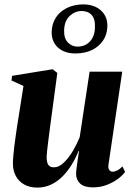

<svg xmlns="http://www.w3.org/2000/svg" viewBox="-20 -839 602 871"><path d="M149 12Q114.5 12 89.8 -2Q65 -16 51.8 -40.5Q38.5 -65 38.5 -97Q38.5 -112 40.5 -133Q42.5 -154 45.2 -177.8Q48 -201.5 51.5 -224.2Q55 -247 57.5 -265.5L86.5 -449L32 -474L35 -495L219 -525L240 -508L210 -284Q207.5 -264 204.2 -240Q201 -216 198.2 -193.2Q195.5 -170.5 193.5 -153Q191.5 -135.5 191.5 -128Q191.5 -112 194.5 -101.5Q197.5 -91 204.8 -85.5Q212 -80 225 -80Q247 -80 269 -100.8Q291 -121.5 309.8 -153Q328.5 -184.5 341.5 -216.5L386.5 -514H534.5L472 -91.5Q470 -75 476 -67.5Q482 -60 490.5 -60Q500 -60 511.8 -65.8Q523.5 -71.5 535.5 -84L547.5 -59Q534.5 -41.5 512.2 -25.5Q490 -9.5 461.8 0.8Q433.5 11 402 11Q362.5 11 344 -5.8Q325.5 -22.5 325 -50.5Q325 -55.5 326.2 -67Q327.5 -78.5 329.5 -93.2Q331.5 -108 334 -124Q336.5 -140 338.5 -154L336.5 -154.5Q324 -123 306 -93.2Q288 -63.5 264.8 -39.8Q241.5 -16 212.5 -2Q183.5 12 149 12ZM322 -596.5Q271.5 -596.5 242 -624.2Q212.5 -652 214.5 -697.5Q216 -726.5 227.8 -749.2Q239.5 -772 259.2 -787.5Q279 -803 304.2 -811Q329.5 -819 358 -819Q408 -819 438.5 -791Q469 -763 467 -717.5Q465.5 -680.5 446.5 -653.5Q427.5 -626.5 395.8 -611.5Q364 -596.5 322 -596.5ZM331.5 -627.5Q356 -627.5 373.5 -638.8Q391 -650 400.5 -669Q410 -688 410.5 -711Q413 -751.5 396.5 -770.2Q380 -789 351 -789Q320 -789 296.5 -767Q273 -745 271 -705Q269 -666 287.5 -646.8Q306 -627.5 331.5 -627.5Z"/></svg>

Font: Merriweather 120pt ExtraBold
Style: Italic
Weight: 800
Italic angle: -7.8°
Version: Version 2.101